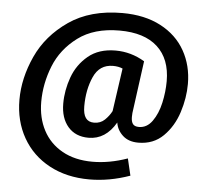

<svg xmlns="http://www.w3.org/2000/svg" viewBox="-60 -770 1132 1052"><g transform="rotate(5 506.0 -244.0)"><path d="M962 -350Q962 -273 936.5 -193.5Q911 -114 856.5 -60Q802 -6 719 -6Q665 -6 633 -35.5Q601 -65 595 -106Q539 -9 445 -9Q373 -9 332 -56.5Q291 -104 291 -184Q291 -257 317 -329Q343 -401 401.5 -449.5Q460 -498 552 -498Q637 -498 712 -453L673 -165Q672 -157 672 -143Q672 -118 681.5 -105Q691 -92 715 -92Q759 -92 788.5 -133.5Q818 -175 831.5 -235.5Q845 -296 845 -355Q845 -477 773 -543Q701 -609 564 -609Q424 -609 335.5 -543Q247 -477 208.5 -380Q170 -283 170 -183Q170 -95 206 -26.5Q242 42 311.5 81Q381 120 478 120Q571 120 670 85L692 178Q579 218 469 218Q344 218 249 167Q154 116 102 24.5Q50 -67 50 -184Q50 -303 105 -423.5Q160 -544 277.5 -625Q395 -706 571 -706Q694 -706 782.5 -659.5Q871 -613 916.5 -532Q962 -451 962 -350ZM564 -166 598 -403Q575 -413 545 -413Q471 -413 439 -342Q407 -271 407 -179Q407 -136 422 -115Q437 -94 468 -94Q503 -94 526.5 -116.5Q550 -139 564 -166Z"/></g></svg>

Font: FiraGO Medium
Style: Italic
Weight: 500
Italic angle: -8°
Designer: bBox Type GmbH
Foundry: bBox Type GmbH
Version: Version 1.001